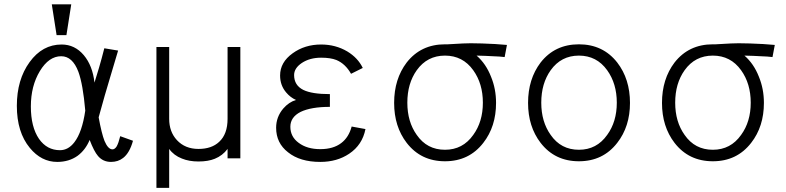

<svg xmlns="http://www.w3.org/2000/svg" viewBox="-20 -738 3670 896"><path d="M531.2 -502 466.8 -512.7Q454.1 -462.9 442.4 -422.9Q433.6 -394.5 420.9 -352.5Q412.1 -431.6 371.1 -480.5Q329.1 -530.3 267.6 -530.3Q177.7 -530.3 118.2 -448.2Q58.6 -366.2 58.6 -244.1Q58.6 -121.1 119.1 -47.9Q172.9 17.6 247.1 17.6Q301.8 17.6 341.8 -10.7Q378.9 -38.1 398.4 -85Q418.9 -31.2 437.5 -9.8Q460.9 17.6 498 17.6Q531.2 17.6 554.7 -1Q585 -24.4 600.6 -81.1L541 -102.5Q533.2 -70.3 524.4 -54.7Q515.6 -41 504.9 -41Q484.4 -41 467.8 -80.1Q454.1 -115.2 440.4 -190.4Q453.1 -238.3 468.8 -292Q477.5 -322.3 495.1 -380.9ZM265.6 -475.6Q318.4 -475.6 345.7 -403.3Q367.2 -344.7 377.9 -221.7Q363.3 -121.1 327.1 -74.2Q298.8 -37.1 259.8 -37.1Q199.2 -37.1 162.1 -89.8Q124 -145.5 124 -241.2Q124 -336.9 166 -406.2Q208 -475.6 265.6 -475.6ZM312.5 -717.8H221.7L244.1 -574.2H290Z M1042 -43V1H1101.6V-168.9V-221.7V-518.6H1042V-183.6Q1042 -112.3 1002.9 -76.2Q967.8 -43 906.2 -43Q843.8 -43 805.7 -84Q769.5 -123 769.5 -183.6V-518.6H710V138.7H769.5V-43Q791 -12.7 829.1 2Q862.3 15.6 906.2 15.6Q951.2 15.6 982.4 2.9Q1018.6 -11.7 1042 -43ZM1101.6 -168.9V-221.7Z M1478.5 -530.3Q1402.3 -530.3 1345.7 -489.3Q1287.1 -447.3 1287.1 -385.7Q1287.1 -339.8 1315.4 -306.6Q1335 -283.2 1361.3 -271.5Q1328.1 -261.7 1301.8 -231.4Q1268.6 -192.4 1268.6 -141.6Q1268.6 -70.3 1324.2 -27.3Q1379.9 17.6 1474.6 17.6Q1552.7 17.6 1609.4 -20.5Q1670.9 -61.5 1685.5 -135.7L1621.1 -147.5Q1607.4 -96.7 1572.3 -70.3Q1535.2 -42 1474.6 -42Q1413.1 -42 1374 -71.3Q1335 -99.6 1335 -146.5Q1335 -191.4 1382.8 -215.8Q1431.6 -239.3 1519.5 -239.3V-298.8Q1435.5 -298.8 1395.5 -318.4Q1352.5 -339.8 1352.5 -387.7Q1352.5 -419.9 1388.7 -444.3Q1425.8 -468.8 1478.5 -468.8Q1522.5 -468.8 1549.8 -458Q1591.8 -440.4 1618.2 -393.6L1672.9 -420.9Q1650.4 -467.8 1600.6 -498Q1545.9 -530.3 1478.5 -530.3Z M2056.6 -531.2Q1944.3 -531.2 1877.9 -446.3Q1819.3 -369.1 1819.3 -257.8Q1819.3 -147.5 1877.9 -71.3Q1944.3 14.6 2056.6 14.6Q2168.9 14.6 2235.4 -71.3Q2294.9 -147.5 2294.9 -257.8Q2294.9 -323.2 2271.5 -379.9Q2248 -440.4 2204.1 -478.5Q2250 -477.5 2279.3 -475.6Q2312.5 -474.6 2335 -471.7L2345.7 -528.3Q2294.9 -533.2 2229.5 -535.2Q2168.9 -537.1 2140.6 -535.2L2069.3 -531.2ZM2056.6 -478.5Q2139.6 -478.5 2188.5 -410.2Q2233.4 -347.7 2233.4 -258.8Q2233.4 -169.9 2188.5 -108.4Q2139.6 -39.1 2056.6 -39.1Q1972.7 -39.1 1924.8 -108.4Q1880.9 -169.9 1880.9 -258.8Q1880.9 -348.6 1924.8 -410.2Q1973.6 -478.5 2056.6 -478.5Z M2681.6 -531.2Q2569.3 -531.2 2502.9 -446.3Q2444.3 -369.1 2444.3 -257.8Q2444.3 -147.5 2502.9 -71.3Q2569.3 14.6 2681.6 14.6Q2793.9 14.6 2860.4 -71.3Q2919.9 -147.5 2919.9 -257.8Q2919.9 -369.1 2860.4 -446.3Q2793.9 -531.2 2681.6 -531.2ZM2681.6 -478.5Q2764.6 -478.5 2813.5 -410.2Q2858.4 -347.7 2858.4 -258.8Q2858.4 -169.9 2813.5 -108.4Q2764.6 -39.1 2681.6 -39.1Q2597.7 -39.1 2549.8 -108.4Q2505.9 -169.9 2505.9 -258.8Q2505.9 -348.6 2549.8 -410.2Q2598.6 -478.5 2681.6 -478.5Z M3306.6 -531.2Q3194.3 -531.2 3127.9 -446.3Q3069.3 -369.1 3069.3 -257.8Q3069.3 -147.5 3127.9 -71.3Q3194.3 14.6 3306.6 14.6Q3418.9 14.6 3485.4 -71.3Q3544.9 -147.5 3544.9 -257.8Q3544.9 -323.2 3521.5 -379.9Q3498 -440.4 3454.1 -478.5Q3500 -477.5 3529.3 -475.6Q3562.5 -474.6 3585 -471.7L3595.7 -528.3Q3544.9 -533.2 3479.5 -535.2Q3418.9 -537.1 3390.6 -535.2L3319.3 -531.2ZM3306.6 -478.5Q3389.6 -478.5 3438.5 -410.2Q3483.4 -347.7 3483.4 -258.8Q3483.4 -169.9 3438.5 -108.4Q3389.6 -39.1 3306.6 -39.1Q3222.7 -39.1 3174.8 -108.4Q3130.9 -169.9 3130.9 -258.8Q3130.9 -348.6 3174.8 -410.2Q3223.6 -478.5 3306.6 -478.5Z"/></svg>

Font: Dotum
Style: Regular
Weight: 400
Version: Version 2.21